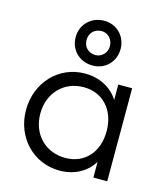

<svg xmlns="http://www.w3.org/2000/svg" viewBox="-113 -840 812 937"><g transform="rotate(15 292.5 -371.5)"><path d="M275 10C350 10 410 -24 444 -79V0H514V-470H444V-392C410 -447 348 -480 274 -480C142 -480 41 -373 41 -234C41 -96 142 10 275 10ZM113 -235C113 -339 185 -414 285 -414C382 -414 448 -342 448 -235C448 -128 383 -57 286 -57C185 -57 113 -131 113 -235ZM183 -640C183 -576 231 -527 298 -527C363 -527 410 -576 410 -640C410 -703 363 -753 298 -753C231 -753 183 -703 183 -640ZM238 -640C238 -675 262 -701 299 -701C330 -701 356 -675 356 -640C356 -606 330 -580 299 -580C262 -580 238 -606 238 -640Z"/></g></svg>

Font: MV Cash Light
Style: Regular
Weight: 300
Designer: Rodrigo Fuenzalida
Foundry: fragTYPE
Version: Version 1.100;Glyphs 3.1.2 (3151)